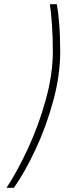

<svg xmlns="http://www.w3.org/2000/svg" viewBox="-20 -774 306 912"><path d="M266 -529Q266 -416 232.5 -293.5Q199 -171 148.5 -63.5Q98 44 46 118H11Q63 39 113.5 -70Q164 -179 197.5 -300.5Q231 -422 231 -529Q231 -600 226.5 -661Q222 -722 217 -754H250Q256 -724 261 -663Q266 -602 266 -529Z"/></svg>

Font: Cairo ExtraLight
Style: Italic
Weight: 275
Italic angle: -13°
Designer: Mohamed Gaber, Accademia di Belle Arti di Urbino and others
Foundry: Kief Type Foundry, Accademia di Belle Arti di Urbino and others
Version: Version 3.011